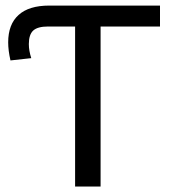

<svg xmlns="http://www.w3.org/2000/svg" viewBox="-20 -679 640 699"><path d="M346.2 -582.5V0H253.4V-582.5H154.8Q117.2 -582.5 101.1 -567.9Q85 -553.2 85 -518.6Q85 -494.6 93.8 -467.3L18.1 -459Q9.8 -495.1 9.8 -524.9Q9.8 -590.3 47.6 -624.5Q85.4 -658.7 159.2 -658.7H562.5V-582.5Z"/></svg>

Font: Cousine
Style: Regular
Weight: 400
Monospace: yes
Designer: Steve Matteson
Foundry: Ascender Corporation
Version: Version 1.20